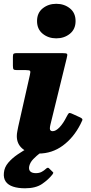

<svg xmlns="http://www.w3.org/2000/svg" viewBox="-46 -806 490 1034"><path d="M89 208Q146.5 208 180.8 184.5Q215 161 236.5 133.5Q240.5 128 241 125.5Q241.5 123 237.5 119.5L217 99.5Q211 94 201.5 103Q191.5 112.5 178.5 119.5Q165.5 126.5 147 126.5Q126.5 126.5 117 117Q107.5 107.5 111.5 88.5Q116.5 68 133.5 50.5Q150.5 33 170.8 17.5Q191 2 205.5 -11Q213 -18 210.2 -22.5Q207.5 -27 198 -36.5Q195.5 -40 185 -44Q174.5 -48 165 -42.5Q142 -29 110.8 -12Q79.5 5 49.2 25.5Q19 46 -1.8 70.5Q-22.5 95 -25 124.5Q-28 153.5 -15 172Q-2 190.5 24.8 199.2Q51.5 208 89 208ZM313 -491.5Q318.5 -511.5 315 -515.8Q311.5 -520 288 -520H45.5Q32.5 -520 28 -517Q23.5 -514 23.5 -500.5V-452Q23.5 -436.5 27.2 -432.5Q31 -428.5 46 -428.5H93.5Q113.5 -428.5 116.2 -423.8Q119 -419 115 -402.5L52.5 -125.5Q50.5 -115.5 47.5 -100.2Q44.5 -85 44.5 -73Q44.5 -30.5 75.5 -4.8Q106.5 21 161 21Q234 21 292.2 -21.8Q350.5 -64.5 387.5 -137.5Q394.5 -151 397.5 -158.8Q400.5 -166.5 386 -173.5L344.5 -192.5Q328.5 -200 324.5 -196.2Q320.5 -192.5 313 -178Q294.5 -141 274.5 -120.2Q254.5 -99.5 237.5 -99.5Q222.5 -99.5 222.5 -115Q222.5 -119 223.5 -124.5Q224.5 -130 225.5 -134.5ZM153.5 -692.5Q153.5 -649 184 -624.2Q214.5 -599.5 257 -599.5Q300 -599.5 330.5 -624.2Q361 -649 361 -692.5Q361 -736.5 330.5 -761Q300 -785.5 257 -785.5Q214.5 -785.5 184 -761Q153.5 -736.5 153.5 -692.5Z"/></svg>

Font: Besley ExtraBold
Style: Italic
Weight: 800
Italic angle: -13°
Designer: Owen Earl
Foundry: indestructible type*
Version: Version 2.001